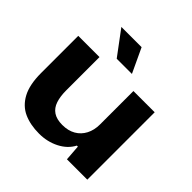

<svg xmlns="http://www.w3.org/2000/svg" viewBox="-192 -907 1080 1080"><g transform="rotate(45 347.5 -367.0)"><path d="M271 9Q201 9 149 -14.5Q97 -38 67.5 -93Q38 -148 38 -241V-536H207V-271Q207 -223 218.5 -188.5Q230 -154 257 -136Q284 -118 329 -118Q375 -118 408 -137Q441 -156 459 -190.5Q477 -225 477 -270V-536H646V0H484L477 -94H469Q444 -46 390 -18.5Q336 9 271 9ZM282 -598 174 -743H335L403 -598Z"/></g></svg>

Font: Mona Sans Expanded
Style: Bold
Weight: 700
Width: 7
Designer: Deni Anggara
Foundry: GitHub
Version: Version 2.000